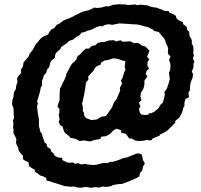

<svg xmlns="http://www.w3.org/2000/svg" viewBox="-20 -734 957 912"><path d="M561 -622 548 -623 533 -620 513 -616 497 -619 479 -616 466 -609 453 -610 437 -605 423 -597 410 -592 389 -586 384 -582 367 -579 358 -567 343 -559 327 -546 307 -539 303 -533 270 -510 266 -500 250 -487 243 -477 240 -459 223 -445 218 -435 214 -416 203 -403 200 -389 187 -374 186 -365 179 -349 180 -328 174 -320 170 -299 162 -271 156 -253 160 -244 156 -229 158 -209 159 -201 163 -179 165 -165V-150V-136L169 -120L171 -109L179 -99L182 -85L189 -67L192 -57L202 -50L203 -38L220 -26L224 -13L233 -7L240 6L257 14L276 16V26L287 32L304 39L328 38L336 44L352 41L365 47L389 44L393 47L424 50L440 48L462 42L475 40L491 41L503 35H514L528 31L552 23L562 18L586 13L594 9L630 -5H642L653 0L657 15L659 26L668 42L660 56L655 77L645 87L642 104L620 116L598 125L583 131L558 140H546L527 143L518 145L504 151L485 154L467 152L450 157L432 155L412 158L387 154L369 157H349L332 152L318 153L306 152L287 150L272 145L266 143L232 133L220 128L202 124L199 111L186 104L170 99L160 91L146 81L145 72L132 65L119 56L115 37L99 29L89 22V5L80 -3L69 -18L66 -33L58 -49L56 -58L58 -72L52 -87L44 -101V-120L42 -128L44 -149L41 -160L47 -175L45 -192V-206L44 -220L37 -239L39 -259L44 -274L46 -295L55 -310L57 -328L63 -343L61 -363L68 -374L80 -386L79 -403L89 -418L92 -438L107 -455L117 -467L120 -478L134 -495L141 -507L150 -524L158 -533L173 -551L183 -559L208 -570L216 -584L224 -594L238 -601L249 -616L261 -621L281 -636L294 -642L309 -647L328 -656L340 -663L350 -667L364 -675L378 -680L400 -685L417 -692L426 -698L443 -696L465 -699L481 -704H497L517 -711L526 -712L549 -714L557 -713H573L589 -710L623 -713L632 -709L645 -712L664 -710L683 -708L689 -704L710 -699L722 -698L738 -692L754 -687L758 -683L783 -681L784 -674L805 -666L815 -659L818 -648L828 -638L849 -629L850 -619L866 -608L870 -590L879 -583V-571L882 -560L891 -544V-527L898 -514L899 -499L898 -482L901 -470L896 -456L904 -440L899 -432V-414L891 -394L897 -382L895 -366L885 -340L882 -318L883 -309L875 -293L878 -272L861 -264L856 -246V-230L850 -221L847 -206L842 -193L832 -176L812 -159L813 -152L796 -134L783 -122L775 -114L761 -105L742 -96L738 -90L705 -76L698 -67L673 -69L666 -66L635 -64L618 -68L606 -76H594L586 -87L577 -99L556 -103V-115L533 -123L518 -114L509 -104L500 -96L483 -87L462 -85L456 -74L430 -69L413 -64L408 -62L379 -67L358 -64L342 -73L333 -76L313 -80L310 -86L294 -99L288 -103L281 -119L277 -134L265 -140L259 -156L263 -168L259 -189L262 -198V-218L253 -226L258 -245L263 -258V-282L265 -313L273 -328L279 -342L288 -359L294 -375L296 -385L308 -406L314 -419L322 -431L335 -443L342 -451L349 -468L360 -475L374 -491L388 -503H402L416 -516L433 -519L444 -530L462 -534L476 -535L499 -542L521 -543L531 -537L552 -543L563 -536L585 -537L598 -538L616 -529L636 -530L657 -516L669 -514L680 -504L690 -493L679 -464L689 -451L681 -440L680 -422L688 -408L677 -398L672 -383L680 -371L666 -351V-334L664 -322L660 -310L649 -293L647 -274L652 -258L640 -247L647 -227L640 -217L644 -200L651 -190L668 -188L685 -189L687 -196H698L716 -205L721 -210L733 -220L742 -236L754 -247L759 -268L763 -284L761 -297L773 -314L778 -329L787 -359L784 -375L783 -391L788 -401L790 -423L788 -435L783 -449L790 -467L780 -475L777 -488L779 -503L776 -513L766 -533V-539L760 -551L744 -570L734 -582L712 -587L703 -596L696 -598L682 -606L666 -609L650 -614L636 -617L627 -618L604 -619L596 -620ZM438 -166 464 -180 482 -182 490 -192 512 -224 522 -249 533 -262 546 -292 551 -304 549 -316 560 -338 554 -352 561 -361 570 -391 576 -403 572 -418 576 -443 563 -446 537 -455 518 -457 493 -449 475 -446 460 -436 458 -427 440 -420 431 -411 425 -399 399 -371 400 -356 388 -342 385 -315 381 -293 375 -263 370 -242 374 -223 373 -208 379 -198 380 -184 389 -173 413 -164Z"/></svg>

Font: Winky Rough Medium
Style: Italic
Weight: 500
Italic angle: -8.97852°
Designer: Simon Atzbach
Foundry: typofactur
Version: Version 1.206; ttfautohint (v1.8.4.7-5d5b)